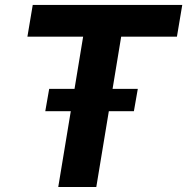

<svg xmlns="http://www.w3.org/2000/svg" viewBox="-20 -747 748 767"><path d="M686.8 -600.5 708.1 -727.3H110.8L89.5 -600.5H312.1L277.7 -392H176.5L160.9 -302.9H262.8L212.7 0H364.7L414.8 -302.9H514.9L530.5 -392H429.7L464.1 -600.5Z"/></svg>

Font: TID UI
Style: Bold Italic
Weight: 700
Italic angle: -9.39999°
Designer: The TID Project Authors
Foundry: Bakken & Bæck
Version: Version 1.001;hotconv 1.0.109;makeotfexe 2.5.65596